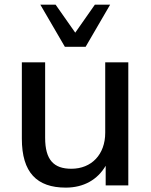

<svg xmlns="http://www.w3.org/2000/svg" viewBox="-20 -812 661 841"><path d="M268.1 9.8C346.7 9.8 407.2 -24.9 442.9 -85.9V0H542V-539.1H440.9V-230.5C440.9 -135.3 380.9 -72.8 292.5 -72.8C215.8 -72.8 177.7 -111.3 177.7 -208.5V-539.1H75.7V-204.6C75.7 -56.2 141.6 9.8 268.1 9.8ZM355 -606.9 462.4 -791.5H395.5L309.6 -668.9L223.6 -791.5H156.7L264.2 -606.9Z"/></svg>

Font: Winston
Style: Regular
Weight: 400
Designer: Vernon Adams, Kim Jin-seong, David Berlow, Cristiano Sobral
Foundry: The Winston Project Authors
Version: Version 3.004